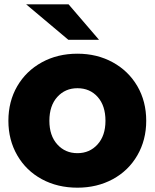

<svg xmlns="http://www.w3.org/2000/svg" viewBox="-20 -860 717 890"><path d="M297.8 -840 438.9 -675.6H296.7L101.1 -840ZM18.9 -300Q18.9 -390 60 -460.6Q101.1 -531.1 173.9 -571.1Q246.7 -611.1 338.9 -611.1Q430 -611.1 502.8 -571.1Q575.6 -531.1 616.7 -460.6Q657.8 -390 657.8 -300Q657.8 -211.1 616.7 -140Q575.6 -68.9 502.8 -29.4Q430 10 338.9 10Q246.7 10 173.9 -29.4Q101.1 -68.9 60 -140Q18.9 -211.1 18.9 -300ZM468.9 -300Q468.9 -370 432.8 -410.6Q396.7 -451.1 338.9 -451.1Q282.2 -451.1 245.6 -410.6Q208.9 -370 208.9 -300Q208.9 -231.1 245.6 -190.6Q282.2 -150 338.9 -150Q395.6 -150 432.2 -190.6Q468.9 -231.1 468.9 -300Z"/></svg>

Font: Paperlogy 9 Black
Style: Regular
Weight: 900
Designer: redesigned by Lee Juim, glyphs from Gmarket Sans & Montserrat
Foundry: PT&
Version: Version 1.001